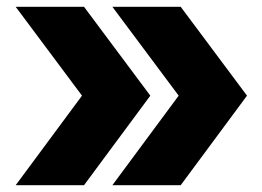

<svg xmlns="http://www.w3.org/2000/svg" viewBox="-20 -542 767 562"><path d="M309 0 503 -262 309 -522H509L703 -262L509 0ZM26 0 220 -262 26 -522H226L420 -262L226 0Z"/></svg>

Font: Tomorrow
Style: Bold
Weight: 700
Designer: Tony de Marco, Monica Rizzolli
Foundry: Just in Type
Version: Version 2.002